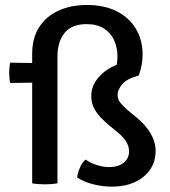

<svg xmlns="http://www.w3.org/2000/svg" viewBox="-20 -718 664 752"><path d="M152.5 -470.5 153 -395 20 -393Q18 -401.5 17 -412.8Q16 -424 16 -433.5Q16 -442.5 17 -453Q18 -463.5 20 -472.5ZM106 -507Q106 -569 133.5 -611.8Q161 -654.5 209.5 -676.5Q258 -698.5 321 -698.5Q388 -698.5 436.8 -674Q485.5 -649.5 512 -605.8Q538.5 -562 538.5 -503.5Q538.5 -483.5 534.8 -463.2Q531 -443 523.5 -422.5L419 -415Q430.5 -434.5 435.2 -455.2Q440 -476 440 -497.5Q440 -531 427.2 -559.8Q414.5 -588.5 387.8 -606Q361 -623.5 319.5 -623.5Q260.5 -623.5 232.8 -588.8Q205 -554 205 -496.5V0Q194 2 180.8 3Q167.5 4 155.5 4Q144 4 130.5 3Q117 2 106 0ZM282.5 -22.5Q283.5 -39 292.5 -60.2Q301.5 -81.5 315 -93Q336 -78.5 361 -71Q386 -63.5 407.5 -63.5Q443.5 -63.5 464.5 -80.8Q485.5 -98 485.5 -125Q485.5 -145.5 473.8 -163.8Q462 -182 444.5 -196.5L404 -230Q389.5 -242.5 374 -258.5Q358.5 -274.5 348 -295.2Q337.5 -316 337.5 -342Q337.5 -383.5 367.8 -417Q398 -450.5 444.5 -467L523.5 -422Q478 -410.5 459.2 -388.5Q440.5 -366.5 440.5 -347Q440.5 -327 454.5 -311.8Q468.5 -296.5 478.5 -288L515.5 -257.5Q550 -229 569.8 -195.5Q589.5 -162 589.5 -126.5Q589.5 -65 542.5 -26Q495.5 13 417 13Q383.5 13 347 4.2Q310.5 -4.5 282.5 -22.5Z"/></svg>

Font: Signika Negative Light
Style: Regular
Weight: 400
Version: Version 2.001